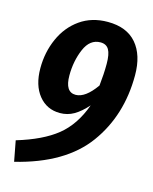

<svg xmlns="http://www.w3.org/2000/svg" viewBox="-109 -760 685 860"><g transform="rotate(15 233.5 -330.0)"><path d="M463 -487Q463 -301 363.5 -164.5Q264 -28 40 27L22 -68Q139 -103 205 -156Q271 -209 306 -306Q275 -271 245.5 -254Q216 -237 181 -237Q120 -237 82.5 -283.5Q45 -330 45 -409Q45 -483 73.5 -547Q102 -611 156 -649Q210 -687 284 -687Q372 -687 417.5 -634Q463 -581 463 -487ZM321 -402Q327 -456 327 -504Q327 -549 315 -569.5Q303 -590 276 -590Q227 -590 203 -534Q179 -478 179 -411Q179 -334 228 -334Q273 -334 321 -402Z"/></g></svg>

Font: Fira Sans Compressed SemiBold
Style: Italic
Weight: 600
Width: 1
Italic angle: -8°
Designer: bBox Type GmbH & Carrois Corporate GbR & Edenspiekermann AG
Foundry: bBox Type GmbH & Carrois Corporate GbR & Edenspiekermann AG
Version: Version 4.301